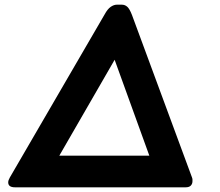

<svg xmlns="http://www.w3.org/2000/svg" viewBox="-20 -799 939 819"><path d="M44 0Q15 0 15 -21Q15 -30 22 -42L426 -737Q439 -761 452.5 -770Q466 -779 478 -779H500Q513 -779 523 -770Q533 -761 543 -735L799 -42Q801 -37 801 -33Q801 -29 801 -26Q801 -15 794 -7.5Q787 0 772 0ZM233 -135H617L469 -544Z"/></svg>

Font: Lemonada Medium
Style: Regular
Weight: 500
Designer: Mohamed Gaber (Arabic), Eduardo Tunni (Latin)
Foundry: Kief Type Foundry
Version: Version 4.004; ttfautohint (v1.8.2)